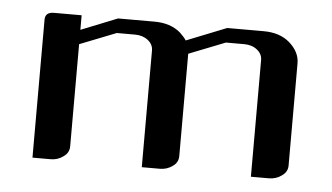

<svg xmlns="http://www.w3.org/2000/svg" viewBox="-34 -361 710 410"><g transform="rotate(5 321.0 -156.0)"><path d="M47.9 0V-295.9Q47.9 -312 66.9 -312H126V-280.8L204.1 -312H282.2Q316.4 -312 337.9 -293.9Q347.2 -285.2 352.1 -277.8L438 -312H516.1Q550.8 -312 571.8 -293.9Q594.2 -274.4 594.2 -250V-30.8Q594.2 -17.1 582 -8.8Q570.3 0 554.2 0H516.1V-250Q516.1 -263.2 504.9 -272Q494.1 -280.8 477.1 -280.8H438L359.9 -250V-30.8Q359.9 -16.6 348.1 -8.8Q336.4 0 320.8 0H282.2V-250Q282.2 -263.2 271 -272Q259.8 -280.8 243.2 -280.8H204.1L126 -250V-30.8Q126 -17.1 113.8 -8.8Q102.1 0 86.9 0Z"/></g></svg>

Font: Hhenum
Style: Regular
Weight: 400
Designer: T. Christopher White
Version: Version 1.0